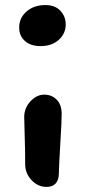

<svg xmlns="http://www.w3.org/2000/svg" viewBox="-20 -733 359 763"><path d="M141.1 -549.8Q101.6 -549.8 78.9 -570.3Q56.2 -590.8 56.2 -623Q56.2 -662.1 85.7 -687.5Q115.2 -712.9 160.2 -712.9Q198.7 -712.9 220 -690.2Q241.2 -667.5 241.2 -636.2Q241.2 -599.6 213.6 -574.7Q186 -549.8 141.1 -549.8ZM165 9.8Q130.4 9.8 105.2 -17.3Q80.1 -44.4 80.1 -80.1Q80.1 -138.7 78.1 -193.6Q76.2 -248.5 76.2 -268.1Q76.2 -303.2 100.8 -330.1Q125.5 -356.9 155.8 -356.9Q185.1 -356.9 204.8 -337.4Q224.6 -317.9 225.1 -282.2Q225.6 -259.8 219.7 -162.8Q213.9 -65.9 213.9 -43.9Q213.9 -18.1 201.4 -4.2Q189 9.8 165 9.8Z"/></svg>

Font: Shantell Sans Irregular
Style: Regular
Weight: 600
Designer: Stephen Nixon, Anya Danilova, Shantell Martin
Foundry: Arrow Type
Version: Version 1.006;[9816181b4]